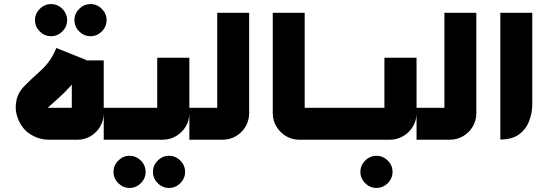

<svg xmlns="http://www.w3.org/2000/svg" viewBox="-20 -687 2697 944"><path d="M231 -509Q199 -509 175.5 -532.5Q152 -556 152 -588Q152 -620 175.5 -643.5Q199 -667 231 -667Q263 -667 286.5 -643.5Q310 -620 310 -588Q310 -556 286.5 -532.5Q263 -509 231 -509ZM425 -509Q393 -509 369.5 -532.5Q346 -556 346 -588Q346 -620 369.5 -643.5Q393 -667 425 -667Q457 -667 480.5 -643.5Q504 -620 504 -588Q504 -556 480.5 -532.5Q457 -509 425 -509Z M222 0Q189 0 159.5 -11.5Q130 -23 108 -43Q80 -70 66 -109.5Q52 -149 60.5 -192Q69 -235 105 -269Q142 -306 169.5 -330Q197 -354 218 -381Q239 -408 257 -451L404 -392Q386 -349 367 -318.5Q348 -288 326 -263Q304 -238 275.5 -212Q247 -186 210 -153Q205 -151 204.5 -151Q204 -151 205 -152Q207 -157 216 -157H352Q347 -153 342.5 -148.5Q338 -144 333 -139V-390H490V-131Q490 -95 472.5 -65Q455 -35 425.5 -17.5Q396 0 360 0Z M617 237Q585 237 561.5 213.5Q538 190 538 158Q538 126 561.5 102.5Q585 79 617 79Q649 79 672.5 102.5Q696 126 696 158Q696 190 672.5 213.5Q649 237 617 237ZM811 237Q779 237 755.5 213.5Q732 190 732 158Q732 126 755.5 102.5Q779 79 811 79Q843 79 866.5 102.5Q890 126 890 158Q890 190 866.5 213.5Q843 237 811 237Z M490 0V-157H772Q767 -153 762.5 -148Q758 -143 753 -139V-403H911V-131Q911 -94 893 -64.5Q875 -35 845 -17.5Q815 0 779 0Z M911 0V-157H1066Q1062 -153 1057.5 -148.5Q1053 -144 1048 -139V-624H1205V-131Q1205 -95 1187.5 -65Q1170 -35 1140 -17.5Q1110 0 1074 0Z M1626 0H1597V-157H1626ZM1615 0H1453Q1416 0 1386.5 -17.5Q1357 -35 1339 -65Q1321 -95 1321 -131V-624H1478V-139Q1474 -144 1469 -148.5Q1464 -153 1460 -157H1615Z M1831 237Q1799 237 1775.5 213.5Q1752 190 1752 158Q1752 126 1775.5 102.5Q1799 79 1831 79Q1863 79 1886.5 102.5Q1910 126 1910 158Q1910 190 1886.5 213.5Q1863 237 1831 237Z M1607 0V-157H1889Q1884 -153 1879.5 -148Q1875 -143 1870 -139V-403H2028V-131Q2028 -94 2010 -64.5Q1992 -35 1962 -17.5Q1932 0 1896 0Z M2028 0V-157H2183Q2179 -153 2174.5 -148.5Q2170 -144 2165 -139V-624H2322V-131Q2322 -95 2304.5 -65Q2287 -35 2257 -17.5Q2227 0 2191 0Z M2440 -1V-624H2597V-175Q2597 -132 2581.5 -91.5Q2566 -51 2531.5 -26Q2497 -1 2440 -1Z"/></svg>

Font: Mada ExtraBold
Style: Regular
Weight: 800
Designer: Khaled Hosny
Version: Version 1.5